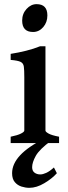

<svg xmlns="http://www.w3.org/2000/svg" viewBox="-20 -693 331 930"><path d="M31.7 0V-30.8Q64.9 -37.6 81.3 -45.9Q97.7 -54.2 97.7 -60.5V-319.8Q97.7 -353.5 95.5 -370.1Q93.3 -386.7 79.8 -393.3Q66.4 -399.9 31.7 -402.8V-432.1Q69.8 -438 106.7 -447.3Q143.6 -456.5 173.8 -468.8H200.2V-60.5Q200.2 -54.7 215.3 -46.1Q230.5 -37.6 266.1 -30.8V0ZM140.1 -538.1Q87.4 -538.1 87.4 -593.3Q87.4 -626.5 108.6 -649.7Q129.9 -672.9 157.2 -672.9Q209.5 -672.9 209.5 -618.2Q209.5 -585 189.2 -561.5Q168.9 -538.1 140.1 -538.1ZM122.1 216.8Q103.5 216.8 84.2 210.7Q64.9 204.6 51.8 189.2Q38.6 173.8 38.6 146Q38.6 56.2 193.8 -21L228 -11.7Q170.9 30.3 153.3 62Q135.7 93.8 135.7 116.7Q135.7 134.8 147.2 143.3Q158.7 151.9 175.3 151.9Q187.5 151.9 204.1 144.3Q220.7 136.7 241.2 118.2L255.4 146Q232.4 171.9 194.8 194.3Q157.2 216.8 122.1 216.8Z"/></svg>

Font: David Libre Medium
Style: Regular
Weight: 500
Designer: Ismar David, J. Victor Gaultney, Annie Olsen and Meir Sadan
Foundry: Monotype Imaging Inc. & SIL International
Version: Version 1.100; ttfautohint (v1.8.4.7-5d5b)